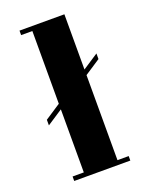

<svg xmlns="http://www.w3.org/2000/svg" viewBox="-129 -737 619 804"><g transform="rotate(-20 180.0 -335.0)"><path d="M260 -20H310V0H60V-20H110V-301L40 -255V-280L110 -326V-650H60V-670H260V-424L330 -470V-445L260 -399Z"/></g></svg>

Font: Rozha One
Style: Regular
Weight: 400
Designer: Tim Donaldson, Indian Type Foundry
Foundry: Indian Type Foundry
Version: Version 1.301;PS 1.0;hotconv 1.0.78;makeotf.lib2.5.61930; tt